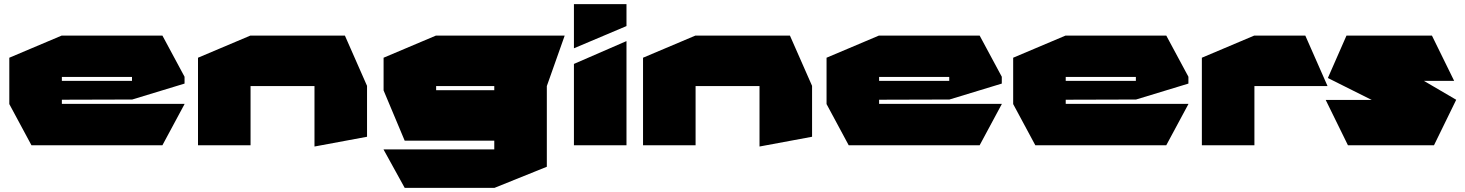

<svg xmlns="http://www.w3.org/2000/svg" viewBox="-20 -702 7080 928"><path d="M132 0 25 -199V-200H872V-199L765 0ZM25 -200V-423L278 -530H279V-200ZM279 -220V-311H618V-221ZM279 -330V-530H765L872 -331V-330ZM618 -221V-330H872V-298L619 -221Z M937 0V-423L1190 -530H1191V0ZM1500 6V-286H1754V-41L1501 6ZM1191 -286V-530H1647L1754 -287V-286Z M2088 -286V-530H2709V-529L2623 -286ZM1936 206 1834 21V20H2369V206ZM1936 -22 1834 -265V-266H2369V-22ZM1834 -266V-423L2087 -530H2088V-266ZM2369 206V-286H2623V104L2370 206Z M2754 0V-393L3007 -503H3008V0ZM2754 -469V-682H3008V-576L2755 -469Z M3088 0V-423L3341 -530H3342V0ZM3651 6V-286H3905V-41L3652 6ZM3342 -286V-530H3798L3905 -287V-286Z M4082 0 3975 -199V-200H4822V-199L4715 0ZM3975 -200V-423L4228 -530H4229V-200ZM4229 -220V-311H4568V-221ZM4229 -330V-530H4715L4822 -331V-330ZM4568 -221V-330H4822V-298L4569 -221Z M4984 0 4877 -199V-200H5724V-199L5617 0ZM4877 -200V-423L5130 -530H5131V-200ZM5131 -220V-311H5470V-221ZM5131 -330V-530H5617L5724 -331V-330ZM5470 -221V-330H5724V-298L5471 -221Z M5789 0V-423L6042 -530H6043V0ZM6043 -286V-530H6289L6396 -287V-286Z M6514 -311 6488 -530H6901L7008 -312V-311ZM6750 -149 6398 -325 6488 -530 7018 -220V-219ZM6495 0 6388 -218V-219H7018L6911 0Z"/></svg>

Font: Foldit Black
Style: Regular
Weight: 900
Version: Version 1.003